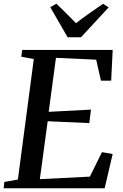

<svg xmlns="http://www.w3.org/2000/svg" viewBox="-26 -1011 660 1031"><path d="M-6.5 0 -2.5 -34 70 -47 155.5 -694 88.5 -706.5 93 -743H579L571 -578H516L490.5 -690.5L274.5 -700.5L235.5 -410.5L462.5 -422.5L453.5 -350L230 -360L188 -49L456.5 -62.5L521.5 -194L579 -184L536 0ZM337 -811 244 -972.5 277 -991Q303.5 -965.5 330 -939.2Q356.5 -913 382 -886.5Q416 -913 452.8 -938.8Q489.5 -964.5 527.5 -990.5L557.5 -971.5L409 -811Z"/></svg>

Font: Merriweather 60pt Medium
Style: Italic
Weight: 500
Italic angle: -7.8°
Version: Version 2.101